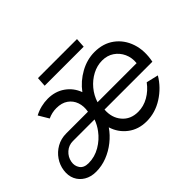

<svg xmlns="http://www.w3.org/2000/svg" viewBox="-164 -905 1176 1176"><g transform="rotate(-45 423.5 -317.0)"><path d="M96.5 12.5Q52.5 12.5 20 -6.8Q-12.5 -26 -28 -59.2Q-43.5 -92.5 -37.5 -134.5Q-32 -174.5 -9 -208.2Q14 -242 50.8 -262.8Q87.5 -283.5 133 -283.5H321Q328.5 -325.5 316.5 -360Q304.5 -394.5 275 -415.2Q245.5 -436 199.5 -436Q161.5 -436 126 -419.5L87 -485Q114.5 -499.5 144.2 -506.8Q174 -514 203 -514Q267 -514 314.2 -480.8Q361.5 -447.5 381.5 -392.5Q422 -447 482.5 -480.5Q543 -514 608 -514Q683 -514 735.8 -475Q788.5 -436 810.8 -369.5Q833 -303 816.5 -221H402Q397 -154.5 434.8 -109.8Q472.5 -65 538.5 -65Q585.5 -65 628.5 -89.5Q671.5 -114 703 -156.5L781 -138Q741.5 -71.5 675.2 -29.2Q609 13 534 13Q463.5 13 413 -25.5Q362.5 -64 343.5 -125.5Q316.5 -86 277.2 -54.8Q238 -23.5 191.8 -5.5Q145.5 12.5 96.5 12.5ZM403.5 -283H742Q746.5 -327 729.8 -363.5Q713 -400 680.5 -422Q648 -444 604 -444Q560 -444 519.2 -422.5Q478.5 -401 448 -364.5Q417.5 -328 403.5 -283ZM101 -57.5Q154.5 -57.5 201.8 -85.2Q249 -113 280 -155Q303 -185.5 316 -221.5H129Q92.5 -221.5 65.8 -197.8Q39 -174 32.5 -139Q26.5 -107.5 43.5 -82.5Q60.5 -57.5 101 -57.5ZM250 -645.5H588L584 -583.5H246Z"/></g></svg>

Font: Urbanist
Style: Italic
Weight: 400
Italic angle: -8°
Designer: Corey Hu
Foundry: Corey Hu
Version: Version 1.330; ttfautohint (v1.8.4.7-5d5b)